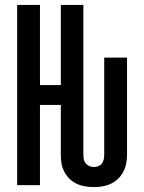

<svg xmlns="http://www.w3.org/2000/svg" viewBox="-20 -755 588 783"><path d="M363 8Q345 8 327 5Q309 2 293 -5.5Q277 -13 264 -25.5Q251 -38 242.5 -54Q234 -70 231 -87.5Q228 -105 228 -123V-327H143V0H50V-735H143V-408H228V-735H320V-123Q320 -114 322 -104.5Q324 -95 330 -88Q336 -81 344.5 -77.5Q353 -74 363 -74Q372 -74 381 -77.5Q390 -81 395.5 -88Q401 -95 403 -104.5Q405 -114 405 -123V-520H498V-123Q498 -105 494.5 -87.5Q491 -70 482.5 -54Q474 -38 461 -25.5Q448 -13 432 -5.5Q416 2 398.5 5Q381 8 363 8Z"/></svg>

Font: Iosevka Semi-Condensed Medium
Style: Regular
Weight: 500
Monospace: yes
Designer: Belleve Invis
Foundry: Belleve Invis
Version: Version 27.3.5